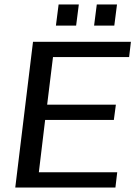

<svg xmlns="http://www.w3.org/2000/svg" viewBox="-20 -835 603 855"><path d="M494 0 502 -68H153L181 -301H487L496 -369H190L216 -581H555L563 -649H127L48 0ZM319 -721 331 -815H241L229 -721ZM489 -721 501 -815H411L399 -721Z"/></svg>

Font: Gamestation Display
Style: Italic
Weight: 400
Designer: Jonas Hecksher
Foundry: Jonas Hecksher, Playtypeª, e-types AS
Version: Version 1.003